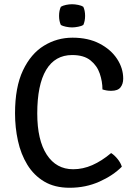

<svg xmlns="http://www.w3.org/2000/svg" viewBox="-20 -874 643 907"><path d="M464 -451.5Q464 -489 451.2 -526.5Q438.5 -564 407.2 -589Q376 -614 321 -614Q240 -614 198 -543.8Q156 -473.5 156 -338Q156 -212 201 -143.2Q246 -74.5 325.5 -74.5Q371.5 -74.5 416 -94Q460.5 -113.5 505 -151Q521.5 -140.5 536 -122.2Q550.5 -104 555.5 -86.5Q514.5 -45 449.8 -16Q385 13 309 13Q238 13 188.8 -16.5Q139.5 -46 109 -96Q78.5 -146 64.8 -208.8Q51 -271.5 51 -338.5Q51 -462.5 88.5 -541.5Q126 -620.5 187.8 -658.2Q249.5 -696 322.5 -696Q396.5 -696 450 -668.2Q503.5 -640.5 532.8 -596.2Q562 -552 562 -502.5Q562 -477.5 549.2 -461.2Q536.5 -445 505.5 -445Q494 -445 484.8 -446.5Q475.5 -448 464 -451.5ZM259 -799Q259 -824 267.5 -842Q276.5 -847.5 291.5 -850.8Q306.5 -854 320.5 -854Q333.5 -854 349.5 -850.8Q365.5 -847.5 373.5 -842Q382 -824 382 -799Q382 -774.5 373.5 -756Q366 -751 349.8 -747.8Q333.5 -744.5 320.5 -744.5Q306.5 -744.5 291.2 -747.8Q276 -751 267.5 -756Q259 -774.5 259 -799Z"/></svg>

Font: Signika Negative SC
Style: Regular
Weight: 400
Designer: Anna Giedryś
Foundry: Anna Giedryś
Version: Version 2.000; ttfautohint (v1.8.3) -l 8 -r 50 -G 200 -x 9 -